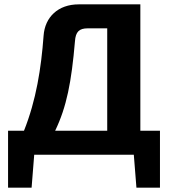

<svg xmlns="http://www.w3.org/2000/svg" viewBox="-20 -710 777 881"><path d="M606 151H714V-110H624V-690H341C247 -690 186 -632 180 -546C169 -397 146 -250 90 -110H17V151H125L137 0H594ZM472 -110H233C286 -220 308 -334 324 -521C327 -564 343 -580 383 -580H472Z"/></svg>

Font: SnT
Style: Bold
Weight: 700
Designer: Natanael Gama
Version: Version 1.001;PS 001.001;hotconv 1.0.70;makeotf.lib2.5.58329